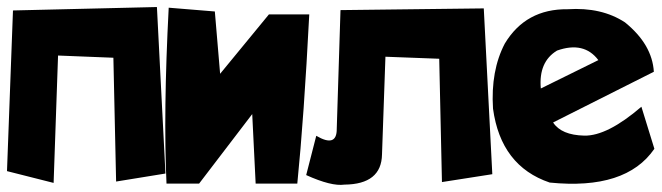

<svg xmlns="http://www.w3.org/2000/svg" viewBox="-21 -524 1893 549"><path d="M16.1 -494.1 427.7 -503.9 452.1 -27.8 311 -4.9 303.2 -358.9 145 -365.2 132.3 -1 -1 -34.7Z M461.4 -502 593.3 -491.2 608.4 -313 748 -482.9H863.3Q848.1 -187 829.1 1H710L700.2 -197.8L548.3 1H455.1Q445.8 -203.1 461.4 -502Z M952.6 -495.1 1362.3 -500 1386.7 -25.9 1242.7 -3.4 1234.9 -356 1081.1 -361.8 1071.3 -82.5Q1069.8 2.9 963.9 3.9Q926.8 9.3 854.5 -23.4L883.3 -135.7Q942.4 -101.1 941.9 -155.8Z M1766.1 -460Q1843.8 -397 1848.6 -318.8L1560.5 -173.8Q1584 -137.7 1649.7 -136.2Q1715.3 -134.8 1813 -218.8L1850.1 -98.6Q1769 20 1550.8 -2Q1411.1 -49.3 1388.7 -213.4Q1381.8 -321.8 1422.4 -399.4Q1482.4 -499 1602.1 -497.6Q1699.2 -503.9 1766.1 -460ZM1525.4 -271 1689.9 -352.1Q1648.9 -406.7 1571.8 -379.4Q1518.6 -347.2 1525.4 -271Z"/></svg>

Font: Lapsus Pro (theguybrush.com)
Style: Bold
Weight: 700
Designer: Jose Roses
Version: Version 1.00 February 9, 2018, initial release